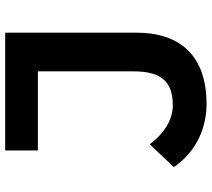

<svg xmlns="http://www.w3.org/2000/svg" viewBox="-58 -744 816 740"><g transform="rotate(-90 350.0 -374.0)"><path d="M76 -112C139 -20 234 14 319 14C523 14 594 -107 594 -255V-762H140V-636H445V-267C445 -156 401 -116 314 -116C262 -116 208 -146 164 -205Z"/></g></svg>

Font: Kawkab Mono
Style: Bold
Weight: 700
Monospace: yes
Designer: Abdullah Arif
Foundry: Abdullah Arif
Version: Version 1.000;PS 000.500;hotconv 1.0.88;makeotf.lib2.5.64775